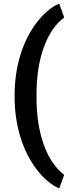

<svg xmlns="http://www.w3.org/2000/svg" viewBox="-20 -834 402 1083"><path d="M62.5 -298.2Q62.5 -413.6 93.2 -517.9Q123.9 -622.2 183.9 -702.5Q243.8 -782.9 313.9 -814.1L342.1 -735.5Q268.5 -681.1 227.2 -567.3Q185.9 -453.4 185.9 -301.3V-285.6Q185.9 -133 226.7 -18.6Q267.5 95.7 342.1 152.1L313.9 229.2Q245.3 198.5 186.1 120.7Q127 42.8 95.7 -58.9Q64.5 -160.7 62.5 -271.5Z"/></svg>

Font: Vazir FD
Style: Bold
Weight: 700
Foundry: DejaVu fonts team - Redesigned by Saber Rastikerdar
Version: Version 21.10;October 20, 2019;FontCreator 12.0.0.2547 64-bi